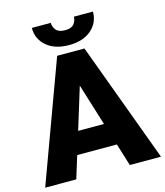

<svg xmlns="http://www.w3.org/2000/svg" viewBox="-132 -1000 945 1098"><g transform="rotate(-15 341.0 -451.0)"><path d="M499 0 458 -132.8H223.1L182.1 0H-2L259.3 -710.9H420.9L683.6 0ZM264.2 -265.1H417L340.3 -512.7ZM409.7 -902.3H522.5Q522.5 -835.9 473.6 -794.2Q424.8 -752.4 341.8 -752.4Q258.3 -752.4 209.5 -794.2Q160.6 -835.9 160.6 -902.3H272.9Q272.9 -878.4 288.6 -859.4Q304.2 -840.3 341.8 -840.3Q379.4 -840.3 394.5 -859.4Q409.7 -878.4 409.7 -902.3Z"/></g></svg>

Font: Vazirmatn RD Black
Style: Regular
Weight: 900
Designer: Saber Rastikerdar
Foundry: Saber Rastikerdar
Version: Version 32.102